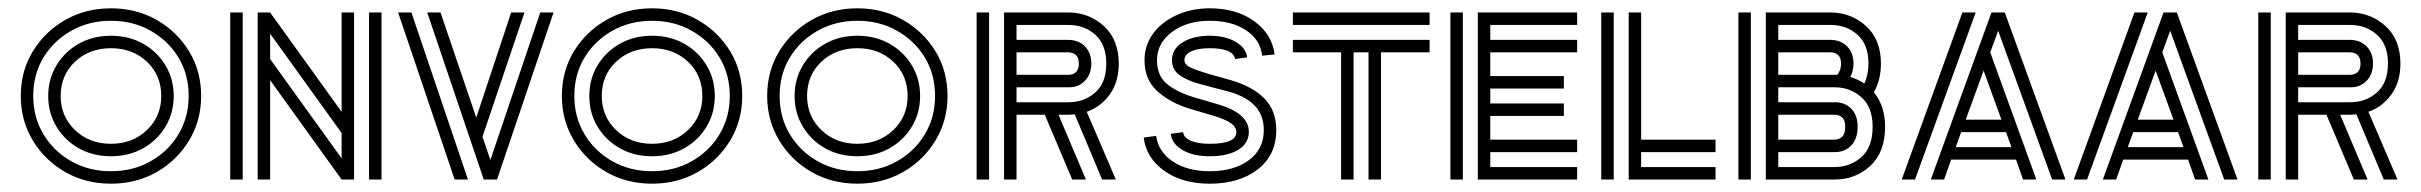

<svg xmlns="http://www.w3.org/2000/svg" viewBox="-20 -432 5826 462"><path d="M434 -201Q434 -253 409.5 -293.5Q385 -334 342.5 -358Q300 -382 247 -382Q194 -382 151.5 -358Q109 -334 84.5 -293.5Q60 -253 60 -201Q60 -150 84.5 -109Q109 -68 151.5 -44Q194 -20 247 -20Q300 -20 342.5 -44Q385 -68 409.5 -109Q434 -150 434 -201ZM368 -201Q368 -251 333.5 -283.5Q299 -316 247 -316Q195 -316 160.5 -283.5Q126 -251 126 -201Q126 -152 160.5 -119Q195 -86 247 -86Q299 -86 333.5 -119Q368 -152 368 -201ZM247 -56Q204 -56 170 -75Q136 -94 116 -127Q96 -160 96 -201Q96 -242 116 -275Q136 -308 170 -327Q204 -346 247 -346Q290 -346 324 -327Q358 -308 378 -275Q398 -242 398 -201Q398 -160 378 -127Q358 -94 324 -75Q290 -56 247 -56ZM247 10Q186 10 137 -18Q88 -46 59 -94Q30 -142 30 -201Q30 -261 59 -308.5Q88 -356 137 -384Q186 -412 247 -412Q308 -412 357 -384Q406 -356 435 -308.5Q464 -261 464 -201Q464 -142 435 -94Q406 -46 357 -18Q308 10 247 10Z M534 0V-402H564V0ZM868 0V-402H898V0ZM802 -112 630 -351V-290L802 -51ZM600 0V-402H630L802 -163V-402H832V0H802L630 -239V0Z M1144 0 1008 -402H1040L1126 -149L1210 -402H1242L1141 -103L1160 -47L1280 -402H1312L1176 0ZM1074 0 938 -402H970L1106 0Z M1736 -201Q1736 -253 1711.5 -293.5Q1687 -334 1644.5 -358Q1602 -382 1549 -382Q1496 -382 1453.5 -358Q1411 -334 1386.5 -293.5Q1362 -253 1362 -201Q1362 -150 1386.5 -109Q1411 -68 1453.5 -44Q1496 -20 1549 -20Q1602 -20 1644.5 -44Q1687 -68 1711.5 -109Q1736 -150 1736 -201ZM1670 -201Q1670 -251 1635.5 -283.5Q1601 -316 1549 -316Q1497 -316 1462.5 -283.5Q1428 -251 1428 -201Q1428 -152 1462.5 -119Q1497 -86 1549 -86Q1601 -86 1635.5 -119Q1670 -152 1670 -201ZM1549 -56Q1506 -56 1472 -75Q1438 -94 1418 -127Q1398 -160 1398 -201Q1398 -242 1418 -275Q1438 -308 1472 -327Q1506 -346 1549 -346Q1592 -346 1626 -327Q1660 -308 1680 -275Q1700 -242 1700 -201Q1700 -160 1680 -127Q1660 -94 1626 -75Q1592 -56 1549 -56ZM1549 10Q1488 10 1439 -18Q1390 -46 1361 -94Q1332 -142 1332 -201Q1332 -261 1361 -308.5Q1390 -356 1439 -384Q1488 -412 1549 -412Q1610 -412 1659 -384Q1708 -356 1737 -308.5Q1766 -261 1766 -201Q1766 -142 1737 -94Q1708 -46 1659 -18Q1610 10 1549 10Z M2230 -201Q2230 -253 2205.5 -293.5Q2181 -334 2138.5 -358Q2096 -382 2043 -382Q1990 -382 1947.5 -358Q1905 -334 1880.5 -293.5Q1856 -253 1856 -201Q1856 -150 1880.5 -109Q1905 -68 1947.5 -44Q1990 -20 2043 -20Q2096 -20 2138.5 -44Q2181 -68 2205.5 -109Q2230 -150 2230 -201ZM2164 -201Q2164 -251 2129.5 -283.5Q2095 -316 2043 -316Q1991 -316 1956.5 -283.5Q1922 -251 1922 -201Q1922 -152 1956.5 -119Q1991 -86 2043 -86Q2095 -86 2129.5 -119Q2164 -152 2164 -201ZM2043 -56Q2000 -56 1966 -75Q1932 -94 1912 -127Q1892 -160 1892 -201Q1892 -242 1912 -275Q1932 -308 1966 -327Q2000 -346 2043 -346Q2086 -346 2120 -327Q2154 -308 2174 -275Q2194 -242 2194 -201Q2194 -160 2174 -127Q2154 -94 2120 -75Q2086 -56 2043 -56ZM2043 10Q1982 10 1933 -18Q1884 -46 1855 -94Q1826 -142 1826 -201Q1826 -261 1855 -308.5Q1884 -356 1933 -384Q1982 -412 2043 -412Q2104 -412 2153 -384Q2202 -356 2231 -308.5Q2260 -261 2260 -201Q2260 -142 2231 -94Q2202 -46 2153 -18Q2104 10 2043 10Z M2396 0V-402H2553Q2602 -401 2637 -368.5Q2672 -336 2672 -279Q2672 -235 2650.5 -205Q2629 -175 2595 -163L2665 0H2632L2566 -157Q2558 -156 2553 -156H2527L2593 0H2560L2494 -156H2426V0ZM2330 0V-402H2360V0ZM2551 -372H2426V-336H2553Q2577 -335 2591.5 -319.5Q2606 -304 2606 -279Q2606 -254 2591 -238Q2576 -222 2553 -222H2426V-186H2551Q2589 -186 2615.5 -209.5Q2642 -233 2642 -279Q2642 -325 2615.5 -348.5Q2589 -372 2551 -372ZM2551 -306H2426V-252H2551Q2562 -252 2569 -258.5Q2576 -265 2576 -279Q2576 -293 2569 -299.5Q2562 -306 2551 -306Z M2891 -56Q2851 -56 2825.5 -71Q2800 -86 2797 -110L2827 -114Q2828 -101 2845 -93.5Q2862 -86 2891 -86Q2955 -86 2955 -114Q2955 -126 2942 -135.5Q2929 -145 2895 -155L2844 -170Q2797 -184 2765.5 -212Q2734 -240 2734 -287Q2734 -323 2754.5 -351Q2775 -379 2811 -395.5Q2847 -412 2891 -412Q2955 -412 2998 -381Q3041 -350 3047 -301L3017 -298Q3013 -336 2978.5 -359Q2944 -382 2891 -382Q2836 -382 2800 -355Q2764 -328 2764 -287Q2764 -250 2788 -230Q2812 -210 2856 -197L2911 -181Q2985 -159 2985 -115Q2985 -87 2959.5 -71.5Q2934 -56 2891 -56ZM2891 10Q2825 10 2781.5 -21Q2738 -52 2732 -101L2762 -105Q2767 -67 2802 -43.5Q2837 -20 2891 -20Q2949 -20 2985 -46.5Q3021 -73 3021 -119Q3021 -156 2998 -179Q2975 -202 2931 -213L2870 -229Q2836 -238 2818 -251.5Q2800 -265 2800 -287Q2800 -314 2825.5 -330Q2851 -346 2891 -346Q2928 -346 2953 -331.5Q2978 -317 2981 -294L2952 -290Q2947 -316 2891 -316Q2863 -316 2846.5 -308.5Q2830 -301 2830 -287Q2830 -278 2841 -271.5Q2852 -265 2889 -254L2942 -239Q2994 -224 3022.5 -195Q3051 -166 3051 -119Q3051 -59 3006.5 -24.5Q2962 10 2891 10Z M3091 -372V-402H3420V-372ZM3207 0V-306H3091V-336H3420V-306H3303V0H3273V-306H3237V0Z M3536 0V-402H3775V-372H3566V-336H3775V-306H3566V-249H3743V-219H3566V-183H3743V-153H3566V-96H3775V-66H3566V-30H3775V0ZM3470 0V-402H3500V0Z M3899 0V-402H3929V-96H4108V-66H3929V-30H4108V0ZM3833 0V-402H3863V0Z M4229 0V-402H4387Q4436 -401 4471 -368.5Q4506 -336 4506 -279Q4506 -259 4501.5 -241.5Q4497 -224 4489 -210Q4516 -177 4516 -127Q4516 -66 4480.5 -33Q4445 0 4395 0ZM4163 0V-402H4193V0ZM4385 -372H4259V-336H4387Q4411 -335 4425.5 -319.5Q4440 -304 4440 -279Q4440 -260 4432 -247Q4451 -241 4466 -231Q4476 -252 4476 -279Q4476 -325 4449.5 -348.5Q4423 -372 4385 -372ZM4385 -306H4259V-252H4395Q4398 -252 4401 -252Q4405 -257 4407.5 -263.5Q4410 -270 4410 -279Q4410 -293 4403 -299.5Q4396 -306 4385 -306ZM4394 -222H4259V-186H4395Q4420 -186 4435 -170Q4450 -154 4450 -127Q4450 -99 4435 -82.5Q4420 -66 4395 -66H4259V-30H4394Q4432 -30 4459 -54Q4486 -78 4486 -127Q4486 -174 4459 -198Q4432 -222 4394 -222ZM4394 -156H4259V-96H4394Q4405 -96 4412.5 -103Q4420 -110 4420 -127Q4420 -143 4412.5 -149.5Q4405 -156 4394 -156Z M4626 0 4772 -402H4804L4950 0H4918L4788 -358L4769 -306L4880 0H4848L4831 -48H4675L4658 0ZM4556 0 4702 -402H4734L4588 0ZM4710 -144H4796L4753 -262ZM4686 -78H4820L4807 -114H4699Z M5040 0 5186 -402H5218L5364 0H5332L5202 -358L5183 -306L5294 0H5262L5245 -48H5089L5072 0ZM4970 0 5116 -402H5148L5002 0ZM5124 -144H5210L5167 -262ZM5100 -78H5234L5221 -114H5113Z M5480 0V-402H5637Q5686 -401 5721 -368.5Q5756 -336 5756 -279Q5756 -235 5734.5 -205Q5713 -175 5679 -163L5749 0H5716L5650 -157Q5642 -156 5637 -156H5611L5677 0H5644L5578 -156H5510V0ZM5414 0V-402H5444V0ZM5635 -372H5510V-336H5637Q5661 -335 5675.5 -319.5Q5690 -304 5690 -279Q5690 -254 5675 -238Q5660 -222 5637 -222H5510V-186H5635Q5673 -186 5699.5 -209.5Q5726 -233 5726 -279Q5726 -325 5699.5 -348.5Q5673 -372 5635 -372ZM5635 -306H5510V-252H5635Q5646 -252 5653 -258.5Q5660 -265 5660 -279Q5660 -293 5653 -299.5Q5646 -306 5635 -306Z"/></svg>

Font: Zen Tokyo Zoo
Style: Regular
Weight: 400
Designer: Yoshimichi Ohira
Foundry: A-1 Corp ZenFonts
Version: Version 1.002; ttfautohint (v1.8.3)